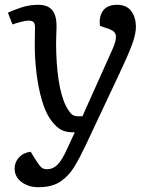

<svg xmlns="http://www.w3.org/2000/svg" viewBox="-20 -552 645 801"><path d="M336 57Q314 104 290.5 143Q267 182 232 205.5Q197 229 140 229Q99 229 70 207.5Q41 186 41 151Q41 125 59 105Q77 85 108 81L125 109Q142 136 151 145Q160 154 176 154Q201 154 220 135Q239 116 261 67L292 0H284Q250 0 228.5 -14.5Q207 -29 187 -59Q168 -88 154 -136.5Q140 -185 132.5 -245Q125 -305 125 -367Q125 -383 125.5 -402.5Q126 -422 126 -437Q126 -454 119.5 -460Q113 -466 99 -466Q87 -466 66.5 -460.5Q46 -455 32 -450L13 -499Q31 -508 66.5 -520Q102 -532 139 -532Q180 -532 198 -509.5Q216 -487 216 -443Q216 -427 215 -410.5Q214 -394 214 -374Q214 -288 224.5 -218.5Q235 -149 256 -108Q270 -83 279.5 -75Q289 -67 305 -67H324L449 -346Q466 -384 463.5 -403Q461 -422 435 -431L397 -444Q392 -483 410 -507.5Q428 -532 468 -532Q507 -532 526.5 -507Q546 -482 547 -444Q548 -412 530.5 -365Q513 -318 473 -234Z"/></svg>

Font: Literata 7pt
Style: Italic
Weight: 400
Italic angle: -2°
Designer: Latin by Veronika Burian and Jose Scaglione. Greek by Irene Vlachou. Cyrillic by Vera Evstafieva
Foundry: TypeTogether
Version: Version 3.002